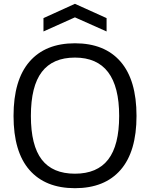

<svg xmlns="http://www.w3.org/2000/svg" viewBox="-20 -977 787 1007"><path d="M373 10Q218 10 134.5 -85.5Q51 -181 51 -369Q51 -557 134.5 -653.5Q218 -750 373 -750Q529 -750 612.5 -653.5Q696 -557 696 -369Q696 -182 612.5 -86Q529 10 373 10ZM373 -66Q490 -66 547.5 -140.5Q605 -215 605 -369Q605 -675 373 -675Q257 -675 199.5 -600Q142 -525 142 -369Q142 -214 199 -140Q256 -66 373 -66ZM208 -882 373 -957 539 -882V-812L373 -886L208 -812Z"/></svg>

Font: Encode Sans
Style: Regular
Weight: 400
Designer: Pablo Impallari, Andres Torresi
Foundry: Pablo Impallari, Andres Torresi
Version: Version 1.000; ttfautohint (v1.00) -l 8 -r 50 -G 200 -x 14 -